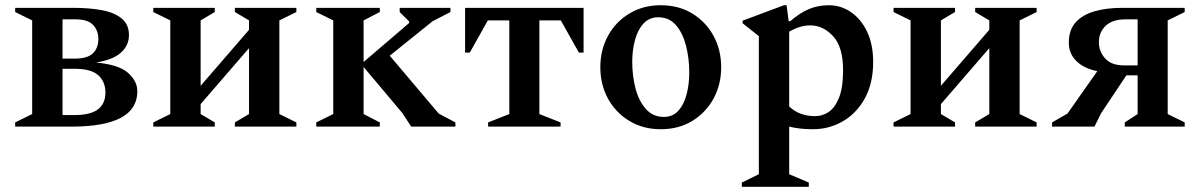

<svg xmlns="http://www.w3.org/2000/svg" viewBox="-20 -484 4587 734"><path d="M103 -406 38 -438V-454H262Q322 -454 370 -445Q418 -436 445.5 -413Q473 -390 473 -350Q473 -310 442 -282.5Q411 -255 347 -245Q434 -237 469.5 -205.5Q505 -174 505 -135Q505 0 254 0H38V-16L103 -48ZM270 -410H219V-260H267Q314 -260 335 -280Q356 -300 356 -335Q356 -367 336 -388.5Q316 -410 270 -410ZM266 -221H219V-44H262Q326 -44 354.5 -66Q383 -88 383 -130Q383 -172 355.5 -196.5Q328 -221 266 -221Z M631 -406 566 -438V-454H801V-438L747 -406V-156L932 -370V-406L878 -438V-454H1113V-438L1048 -406V-48L1113 -16V0H878V-16L932 -48V-300L747 -86V-48L801 -16V0H566V-16L631 -48Z M1552 0 1518 -52 1370 -228V-48L1432 -16V0H1189V-16L1254 -48V-406L1189 -438V-454H1432V-438L1370 -406V-247L1544 -396V-402L1508 -438V-454H1702V-438L1634 -403L1470 -271L1657 -50L1721 -16V0Z M1758 -283V-454H2211V-283H2193L2124 -406H2042V-48L2123 -16V0H1846V-16L1927 -48V-406H1845L1776 -283Z M2506 10Q2438 10 2385.5 -22Q2333 -54 2304 -107.5Q2275 -161 2275 -227Q2275 -293 2304 -346.5Q2333 -400 2385.5 -432Q2438 -464 2506 -464Q2575 -464 2627 -432Q2679 -400 2708 -346.5Q2737 -293 2737 -227Q2737 -161 2708 -107.5Q2679 -54 2627 -22Q2575 10 2506 10ZM2518 -37Q2552 -37 2573.5 -61Q2595 -85 2605 -124Q2615 -163 2615 -207Q2615 -261 2602.5 -309.5Q2590 -358 2564 -388Q2538 -418 2496 -418Q2462 -418 2440 -394Q2418 -370 2407.5 -331Q2397 -292 2397 -248Q2397 -194 2409.5 -146Q2422 -98 2449 -67.5Q2476 -37 2518 -37Z M2816 230V214L2881 182V-346L2819 -395V-405L2977 -464H2987L2995 -403H3001Q3038 -435 3073 -449.5Q3108 -464 3148 -464Q3195 -464 3233.5 -437.5Q3272 -411 3295 -362.5Q3318 -314 3318 -247Q3318 -166 3286.5 -108.5Q3255 -51 3202.5 -20.5Q3150 10 3088 10Q3036 10 2997 0V182L3072 214V230ZM3077 -387Q3039 -387 2997 -363V-77Q3036 -40 3096 -40Q3124 -40 3148 -56Q3172 -72 3187.5 -110.5Q3203 -149 3203 -216Q3203 -304 3165 -345.5Q3127 -387 3077 -387Z M3461 -406 3396 -438V-454H3631V-438L3577 -406V-156L3762 -370V-406L3708 -438V-454H3943V-438L3878 -406V-48L3943 -16V0H3708V-16L3762 -48V-300L3577 -86V-48L3631 -16V0H3396V-16L3461 -48Z M4280 0V-16L4329 -48V-196H4286L4190 -52L4164 0H4002V-16L4061 -50L4175 -212Q4124 -222 4095 -250.5Q4066 -279 4066 -321Q4066 -370 4092.5 -399Q4119 -428 4165 -441Q4211 -454 4269 -454H4509V-438L4444 -406V-48L4509 -16V0ZM4277 -234H4329V-410H4283Q4232 -410 4206.5 -385Q4181 -360 4181 -323Q4181 -287 4205 -260.5Q4229 -234 4277 -234Z"/></svg>

Font: Spectral SemiBold
Style: Regular
Weight: 600
Designer: Jean-Baptiste Levee
Foundry: Production Type
Version: Version 2.001